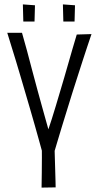

<svg xmlns="http://www.w3.org/2000/svg" viewBox="-20 -853 448 873"><path d="M169 0Q169 -11 170 -67.5Q171 -124 170 -231L227 -223Q228 -186 229 -148.5Q230 -111 231 -79.5Q232 -48 232.5 -27Q233 -6 233 -1ZM13 -704H80Q91 -667 102.5 -623.5Q114 -580 126 -534.5Q138 -489 150 -445Q160 -409 169 -376Q178 -343 186 -315Q194 -287 200 -265Q207 -285 215.5 -312Q224 -339 233.5 -370.5Q243 -402 253 -436Q262 -467 272 -500Q282 -533 291 -566Q300 -599 310 -632Q320 -665 329 -696L396 -698Q387 -672 377 -641.5Q367 -611 355.5 -576Q344 -541 332.5 -504.5Q321 -468 309 -431Q297 -392 285 -353.5Q273 -315 262 -279Q251 -243 241.5 -211Q232 -179 224 -152L175 -151Q167 -181 157.5 -214.5Q148 -248 138 -284Q128 -320 117 -357Q106 -394 95 -432Q84 -470 73 -507Q62 -544 51.5 -579Q41 -614 31 -645.5Q21 -677 13 -704ZM84 -833 139 -829 137 -755H86ZM266 -833 321 -829 319 -755H268Z"/></svg>

Font: Truculenta Light
Style: Regular
Weight: 300
Version: Version 1.002